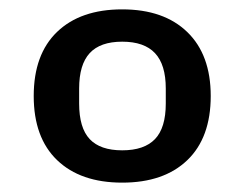

<svg xmlns="http://www.w3.org/2000/svg" viewBox="-20 -716 522 410"><path d="M52 -511Q52 -600 102 -648Q152 -696 241 -696Q330 -696 380 -647.5Q430 -599 430 -511Q430 -422 380 -374Q330 -326 241 -326Q152 -326 102 -374Q52 -422 52 -511ZM241 -395Q288 -395 311 -419Q334 -443 334 -495V-527Q334 -578 311 -602.5Q288 -627 241 -627Q194 -627 171.5 -602.5Q149 -578 149 -527V-495Q149 -443 171.5 -419Q194 -395 241 -395Z"/></svg>

Font: Mozilla Text BETA Medium
Style: Regular
Weight: 500
Designer: Studio DRAMA
Foundry: Studio DRAMA
Version: Version 0.100